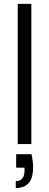

<svg xmlns="http://www.w3.org/2000/svg" viewBox="-20 -740 252 986"><path d="M71 0V-720H141V0ZM61 226V190Q106 190 106 135V121H63V52H142Q150 90 150 119Q150 177 126 201.5Q102 226 61 226Z"/></svg>

Font: DM Sans Light
Style: Regular
Weight: 300
Designer: Colophon Foundry, Jonny Pinhorn
Foundry: Colophon Foundry
Version: Version 4.004; ttfautohint (v1.8.4.7-5d5b)